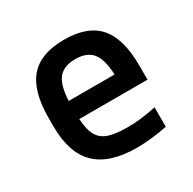

<svg xmlns="http://www.w3.org/2000/svg" viewBox="-125 -659 801 797"><g transform="rotate(-30 275.0 -260.0)"><path d="M315 10Q184 10 121 -51.5Q58 -113 58 -240V-280Q58 -409 110.5 -469.5Q163 -530 275 -530Q388 -530 440.5 -469.5Q493 -409 493 -280V-213H115V-300H411L386 -271V-276Q386 -363 360.5 -400Q335 -437 276 -437Q216 -437 190.5 -400Q165 -363 165 -276V-245Q165 -181 178.5 -146Q192 -111 226 -97Q260 -83 321 -83Q353 -83 385.5 -86.5Q418 -90 461 -99V-6Q428 1 389.5 5.5Q351 10 315 10Z"/></g></svg>

Font: M PLUS Code Latin SemiExpanded Medium
Style: Regular
Weight: 500
Width: 6
Designer: Coji Morishita
Foundry: UNDERFOREST DESIGN
Version: Version 1.002; ttfautohint (v1.8.3)